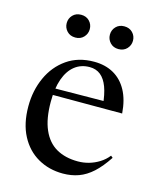

<svg xmlns="http://www.w3.org/2000/svg" viewBox="-107 -763 694 848"><g transform="rotate(15 240.5 -339.0)"><path d="M268 -503Q319.5 -503 357.8 -481.2Q396 -459.5 418.8 -417.5Q441.5 -375.5 446 -314H120.5L121 -344L392.5 -346.5L354.5 -326.5Q350 -376.5 337.8 -409.2Q325.5 -442 305 -458.5Q284.5 -475 255 -475Q215.5 -475 187 -452.5Q158.5 -430 143.2 -387Q128 -344 128 -282.5Q128 -205.5 149.8 -155.8Q171.5 -106 212.5 -82.5Q253.5 -59 311 -59Q337 -59 361.5 -66Q386 -73 408.2 -86.8Q430.5 -100.5 447 -121.5L456 -114Q426 -68.5 396 -41.2Q366 -14 333 -2Q300 10 261 10Q197.5 10 146.8 -19Q96 -48 66.8 -103.5Q37.5 -159 37.5 -238Q37.5 -310 64.8 -370.2Q92 -430.5 143.8 -466.8Q195.5 -503 268 -503ZM159 -584.5Q135 -584.5 120.5 -600Q106 -615.5 106 -636.5Q106 -658 120.5 -673.2Q135 -688.5 159 -688.5Q182.5 -688.5 197 -673.2Q211.5 -658 211.5 -636.5Q211.5 -615.5 197 -600Q182.5 -584.5 159 -584.5ZM356 -584.5Q332.5 -584.5 318 -600Q303.5 -615.5 303.5 -636.5Q303.5 -658 318 -673.2Q332.5 -688.5 356 -688.5Q380 -688.5 394.5 -673.2Q409 -658 409 -636.5Q409 -615.5 394.5 -600Q380 -584.5 356 -584.5Z"/></g></svg>

Font: Newsreader 60pt
Style: Regular
Weight: 400
Designer: Hugues Gentile
Foundry: Production Type
Version: Version 1.003